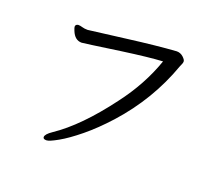

<svg xmlns="http://www.w3.org/2000/svg" viewBox="-116 -845 1232 1057"><g transform="rotate(20 500.0 -317.0)"><path d="M244.6 36.1Q224.6 36.1 224.6 23.9Q224.6 6.8 261.7 -18.1Q397 -108.9 543 -304.2Q647.9 -441.9 699.7 -591.8Q621.6 -587.9 463.9 -565.9Q251 -535.2 242.7 -535.2Q202.6 -535.2 183.6 -583Q176.8 -600.1 176.8 -605Q176.8 -619.1 192.9 -621.1Q204.6 -621.1 217.8 -616.9Q231 -612.8 250 -612.8Q303.7 -619.1 470.7 -640.6Q637.7 -662.1 752 -669.9Q773.9 -669.9 790.3 -655Q806.6 -640.1 806.6 -629.9Q806.6 -621.1 802.7 -614Q798.8 -606.9 795.9 -598.1Q717.8 -378.9 558.6 -202.1Q489.7 -126 424.3 -72.5Q358.9 -19 309.8 8.5Q260.7 36.1 244.6 36.1Z"/></g></svg>

Font: LXGW WenKai GB Screen
Style: Regular
Weight: 400
Designer: LXGW / Fontworks Inc.
Foundry: LXGW / Fontworks Inc.
Version: Version 1.321;February 19, 2024;FontCreator 14.0.0.2901 64-b